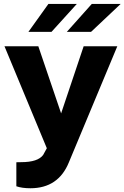

<svg xmlns="http://www.w3.org/2000/svg" viewBox="-20 -770 650 1003"><path d="M224.6 4.4 3.4 -528.3H180.2L299.3 -177.7L417 -528.3H592.8L339.8 78.1Q284.7 213.4 138.7 213.4Q95.2 213.4 65.4 203.1V77.6Q72.8 77.1 90.8 77.1Q178.2 77.1 205.6 39.1ZM329.1 -603.5 459.5 -749.5H610.4L455.6 -603.5ZM128.4 -603.5 232.9 -749.5H381.3L249 -603.5Z"/></svg>

Font: Bert Sans Black
Style: Regular
Weight: 900
Designer: Christian Robertson, Adam Twardoch, & Cristiano Sobral
Foundry: Google
Version: Version 12.135;January 10, 2020;FontCreator 12.0.0.2547 64-b